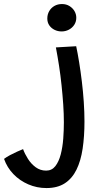

<svg xmlns="http://www.w3.org/2000/svg" viewBox="-172 -712 516 974"><path d="M256.5 -95.5Q256.5 -20 247.2 42Q238 104 216 148.8Q194 193.5 156.8 217.8Q119.5 242 63.5 242Q15 242 -28.5 223.2Q-72 204.5 -104 171.2Q-136 138 -151.5 94Q-139 84.5 -121.2 75Q-103.5 65.5 -85.5 57.5Q-67.5 49.5 -55 44.5Q-46 69 -30 94.2Q-14 119.5 9.2 136.5Q32.5 153.5 62 153.5Q91 153.5 108.8 130.8Q126.5 108 136 71.5Q145.5 35 148.8 -8Q152 -51 152 -91.5Q152 -133.5 148.8 -181.5Q145.5 -229.5 140.2 -279.8Q135 -330 127.5 -378.5Q120 -427 111.5 -471.5L214.5 -477.5Q222 -442.5 229.5 -396.2Q237 -350 243.2 -298.5Q249.5 -247 253 -194.8Q256.5 -142.5 256.5 -95.5ZM142.5 -691.5Q164 -691.5 180.2 -681.5Q196.5 -671.5 205.8 -655.8Q215 -640 215 -622Q215 -602 204.8 -586.2Q194.5 -570.5 177.5 -561.5Q160.5 -552.5 140.5 -552.5Q121.5 -552.5 105 -560.5Q88.5 -568.5 78.2 -583.2Q68 -598 68 -618Q68 -639 77.8 -655.8Q87.5 -672.5 104.2 -682Q121 -691.5 142.5 -691.5Z"/></svg>

Font: Grandstander Thin
Style: Regular
Weight: 400
Version: Version 1.200